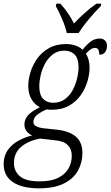

<svg xmlns="http://www.w3.org/2000/svg" viewBox="-60 -786 603 1046"><path d="M153 240Q60 240 10 206Q-40 172 -40 108Q-40 63 -17.5 31.5Q5 0 40.5 -19.5Q76 -39 115 -48Q97 -56 85 -71Q73 -86 73 -108Q73 -134 90.5 -155.5Q108 -177 157 -202Q128 -217 111 -246.5Q94 -276 94 -318Q94 -353 106 -392.5Q118 -432 143 -467Q168 -502 207 -524Q246 -546 300 -546Q326 -546 349.5 -538.5Q373 -531 390 -515Q412 -543 434 -559.5Q456 -576 483 -576Q502 -576 512.5 -565Q523 -554 523 -536Q523 -517 513 -502.5Q503 -488 481 -488Q481 -525 458 -525Q445 -525 433 -516.5Q421 -508 408 -494Q417 -480 422.5 -460.5Q428 -441 428 -416Q428 -383 416.5 -343.5Q405 -304 380.5 -268.5Q356 -233 316.5 -210.5Q277 -188 221 -188Q205 -188 194 -190Q163 -177 142.5 -160.5Q122 -144 122 -122Q122 -106 136.5 -98.5Q151 -91 170 -88L254 -79Q320 -71 354.5 -40.5Q389 -10 389 48Q389 99 365 143Q341 187 288.5 213.5Q236 240 153 240ZM229 -226Q267 -226 294 -246Q321 -266 337 -297Q353 -328 360.5 -361Q368 -394 368 -419Q368 -467 347 -488.5Q326 -510 291 -510Q254 -510 228 -490Q202 -470 185.5 -439.5Q169 -409 161.5 -376Q154 -343 154 -316Q154 -269 175 -247.5Q196 -226 229 -226ZM155 202Q220 202 258.5 182Q297 162 314 130.5Q331 99 331 62Q331 26 308.5 4Q286 -18 238 -22L158 -31Q94 -19 55 14Q16 47 16 103Q16 146 48 174Q80 202 155 202ZM304 -606Q296 -641 278.5 -682Q261 -723 244 -753L247 -766H269Q315 -715 343 -658Q368 -685 399.5 -713.5Q431 -742 465 -766H492L489 -753Q456 -720 423.5 -681Q391 -642 368 -606Z"/></svg>

Font: Noto Serif SemiCondensed Light
Style: Italic
Weight: 300
Width: 4
Italic angle: -12°
Designer: Monotype Design Team
Foundry: Monotype Imaging Inc.
Version: Version 2.013; ttfautohint (v1.8.4.7-5d5b)